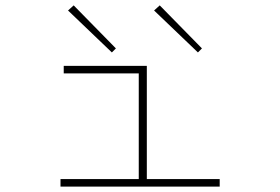

<svg xmlns="http://www.w3.org/2000/svg" viewBox="-20 -694 1040 714"><path d="M205 0V-28H496V-421H217V-449H526V-28H797V0ZM396 -499 233 -655 254 -674 411 -514ZM716 -499 553 -655 574 -674 731 -514Z"/></svg>

Font: Inconsolata UltraExpanded ExtraLight
Style: Regular
Weight: 200
Width: 9
Monospace: yes
Designer: Raph Levien, Cyreal, Brenton Simpson
Foundry: Raph Levien, Cyreal, Google
Version: Version 3.001; ttfautohint (v1.8.2.53-6de2)